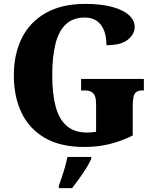

<svg xmlns="http://www.w3.org/2000/svg" viewBox="-20 -744 801 985"><path d="M413 10Q291 10 211 -36Q131 -82 91 -164.5Q51 -247 51 -358Q51 -466 92 -548.5Q133 -631 215 -677.5Q297 -724 417 -724Q501 -724 557.5 -708Q614 -692 642.5 -665.5Q671 -639 671 -606Q671 -569 636 -540.5Q601 -512 526 -512Q526 -558 513 -589.5Q500 -621 475.5 -637.5Q451 -654 415 -654Q355 -654 318 -619.5Q281 -585 264.5 -519Q248 -453 248 -358Q248 -263 265.5 -197.5Q283 -132 322.5 -98Q362 -64 427 -64Q436 -64 448 -65Q460 -66 473 -68V-207Q473 -233 468 -248.5Q463 -264 450 -272Q437 -280 414 -280H396V-339H718V-280H710Q690 -280 679.5 -272Q669 -264 665 -247.5Q661 -231 661 -203V-49Q601 -19 540.5 -4.5Q480 10 413 10ZM282 208Q289 189 298 162.5Q307 136 314.5 108.5Q322 81 326 61H448V71Q439 92 422.5 118.5Q406 145 386.5 172Q367 199 350 221H282Z"/></svg>

Font: Noto Serif Khmer SemiCondensed Black
Style: Regular
Weight: 900
Width: 4
Designer: Danh Hong and the Monotype Design Team
Foundry: Monotype Imaging Inc.
Version: Version 2.004